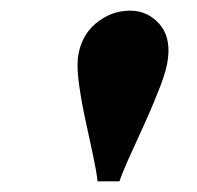

<svg xmlns="http://www.w3.org/2000/svg" viewBox="-20 -741 369 360"><path d="M163 -401Q161 -419 154.5 -449.5Q148 -480 140.5 -514.5Q133 -549 128.5 -580.5Q124 -612 126 -632Q131 -673 159.5 -697Q188 -721 224 -721Q256 -721 278 -697Q300 -673 295 -632Q293 -612 281 -580.5Q269 -549 253.5 -514.5Q238 -480 224 -449.5Q210 -419 204 -401Z"/></svg>

Font: Inclusive Sans
Style: Italic
Weight: 400
Italic angle: -7°
Designer: Olivia King
Foundry: Olivia King
Version: Version 2.004